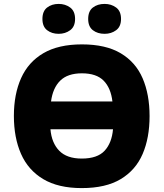

<svg xmlns="http://www.w3.org/2000/svg" viewBox="-20 -952 837 982"><path d="M745 -358Q745 -247 709.5 -164.5Q674 -82 597.5 -36Q521 10 398 10Q278 10 201 -36Q124 -82 87.5 -165Q51 -248 51 -359Q51 -470 88 -552.5Q125 -635 202 -680Q279 -725 399 -725Q521 -725 597.5 -679.5Q674 -634 709.5 -551.5Q745 -469 745 -358ZM399 -577Q326 -577 288 -539.5Q250 -502 241 -433H555Q547 -502 510 -539.5Q473 -577 399 -577ZM398 -141Q478 -141 515 -181Q552 -221 558 -291H238Q244 -221 283 -181Q322 -141 398 -141ZM197 -855Q197 -895 221 -913.5Q245 -932 280 -932Q314 -932 339 -913.5Q364 -895 364 -855Q364 -816 339 -797.5Q314 -779 280 -779Q245 -779 221 -797.5Q197 -816 197 -855ZM431 -855Q431 -895 455 -913.5Q479 -932 515 -932Q549 -932 574 -913.5Q599 -895 599 -855Q599 -816 574 -797.5Q549 -779 515 -779Q479 -779 455 -797.5Q431 -816 431 -855Z"/></svg>

Font: Noto Sans Black
Style: Regular
Weight: 900
Designer: Monotype Design Team
Foundry: Monotype Imaging Inc.
Version: Version 2.007